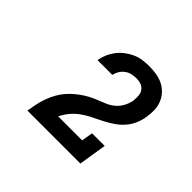

<svg xmlns="http://www.w3.org/2000/svg" viewBox="-124 -1007 849 849"><g transform="rotate(45 300.0 -583.0)"><path d="M132 -323V-324Q135 -343 139 -363Q143 -383 149 -402Q155 -421 164 -440Q173 -459 185 -476Q197 -493 212.5 -508Q228 -523 245 -535.5Q262 -548 280.5 -558Q299 -568 318.5 -575.5Q338 -583 357.5 -591.5Q377 -600 393 -614Q409 -628 418.5 -646.5Q428 -665 432 -685Q432 -686 432 -687Q432 -688 432 -689Q434 -703 432.5 -718Q431 -733 423 -744Q415 -755 401.5 -760Q388 -765 373 -765Q359 -765 344.5 -762Q330 -759 317.5 -750Q305 -741 297 -728Q289 -715 286 -700H193Q197 -721 205 -740Q213 -759 226 -776Q239 -793 256.5 -806.5Q274 -820 293 -828.5Q312 -837 332.5 -840Q353 -843 373 -843Q396 -843 418.5 -839.5Q441 -836 460.5 -826.5Q480 -817 495 -801Q510 -785 518 -765Q526 -745 527 -722Q528 -699 524 -676Q520 -651 510 -628Q500 -605 483 -586Q466 -567 444.5 -552.5Q423 -538 400.5 -526.5Q378 -515 355 -504Q332 -493 311 -478Q290 -463 273.5 -443.5Q257 -424 246 -401H396L405 -454H484L463 -323Z"/></g></svg>

Font: Iosevka Slab XBdExObl
Style: Regular
Weight: 800
Width: 7
Italic angle: -9°
Monospace: yes
Designer: Belleve Invis
Foundry: Belleve Invis
Version: Version 11.1.0; ttfautohint (v1.8.3)